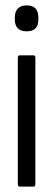

<svg xmlns="http://www.w3.org/2000/svg" viewBox="-20 -691 197 711"><path d="M53 0Q46 0 46 -9V-477Q46 -486 53 -486H104Q111 -486 111 -477V-9Q111 0 104 0ZM79 -575Q57 -575 46 -586Q35 -597 35 -618V-627Q35 -648 46 -659.5Q57 -671 79 -671Q101 -671 111.5 -659.5Q122 -648 122 -627V-618Q122 -597 111.5 -586Q101 -575 79 -575Z"/></svg>

Font: Sofia Sans Extra Condensed
Style: Regular
Weight: 400
Designer: Botio Nikoltchev, Ani Petrova
Foundry: lettersoup
Version: Version 4.101